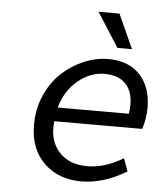

<svg xmlns="http://www.w3.org/2000/svg" viewBox="-53 -767 705 827"><g transform="rotate(5 300.0 -354.0)"><path d="M434.1 -573.2 339.8 -721.2H430.2L497.1 -573.2ZM328.1 13.2Q229.5 13.2 167.2 -47.6Q105 -108.4 105 -211.9Q105 -280.8 131.1 -340.1Q157.2 -399.4 199.5 -438.5Q241.7 -477.5 293.9 -499.8Q346.2 -522 398.9 -522Q488.3 -522 537.1 -469.2Q585.9 -416.5 585.9 -327.1Q585.9 -281.2 570.8 -234.9H190.9Q181.2 -153.3 225.1 -103.8Q269 -54.2 349.1 -54.2Q423.8 -54.2 503.9 -102.1L523.9 -46.9Q424.8 13.2 328.1 13.2ZM200.2 -294.9H507.8Q520 -372.6 488.5 -414.8Q457 -457 389.2 -457Q327.6 -457 274.4 -413.1Q221.2 -369.1 200.2 -294.9Z"/></g></svg>

Font: Office Code Pro Italic
Style: Regular
Weight: 400
Italic angle: -9°
Designer: Nathan Rutzky & Paul D. Hunt
Foundry: Adobe Systems Incorporated
Version: Version 1.004;PS 001.004;hotconv 1.0.70;makeotf.lib2.5.58329